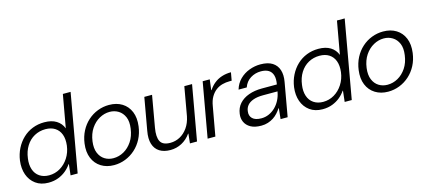

<svg xmlns="http://www.w3.org/2000/svg" viewBox="-56 -1186 3730 1678"><g transform="rotate(-15 1809.5 -346.5)"><path d="M223 12Q154 12 107.5 -22Q61 -56 41 -112.5Q21 -169 30 -239Q38 -297 63 -346.5Q88 -396 126.5 -432.5Q165 -469 214.5 -488.5Q264 -508 321 -508Q387 -508 429.5 -481.5Q472 -455 490 -408L543 -705H613L488 0H424L435 -99H432Q412 -69 382 -44Q352 -19 312 -3.5Q272 12 223 12ZM244 -49Q298 -49 344 -76Q390 -103 421 -151Q452 -199 460 -260Q467 -319 451.5 -360.5Q436 -402 401 -424.5Q366 -447 315 -447Q260 -447 214.5 -422Q169 -397 139.5 -350Q110 -303 102 -240Q94 -184 108.5 -140.5Q123 -97 158.5 -73Q194 -49 244 -49Z M816 12Q749 12 699.5 -19Q650 -50 627 -106Q604 -162 614 -237Q622 -298 648 -348Q674 -398 714 -434Q754 -470 803.5 -489Q853 -508 906 -508Q975 -508 1024 -477.5Q1073 -447 1096 -391.5Q1119 -336 1109 -260Q1101 -199 1075 -149Q1049 -99 1009 -63Q969 -27 919.5 -7.5Q870 12 816 12ZM826 -48Q876 -48 920.5 -73Q965 -98 996.5 -145Q1028 -192 1037 -259Q1046 -322 1028 -363.5Q1010 -405 975 -426.5Q940 -448 896 -448Q848 -448 803 -423Q758 -398 726.5 -351Q695 -304 686 -237Q678 -175 695.5 -133Q713 -91 747.5 -69.5Q782 -48 826 -48Z M1326 12Q1267 12 1228 -12.5Q1189 -37 1174 -85Q1159 -133 1172 -203L1224 -496H1294L1244 -211Q1230 -131 1251 -90Q1272 -49 1341 -49Q1387 -49 1427.5 -70.5Q1468 -92 1498 -134Q1528 -176 1540 -236L1586 -496H1656L1568 0H1504L1513 -86H1510Q1477 -39 1429 -13.5Q1381 12 1326 12Z M1664 0 1752 -496H1816L1804 -401H1807Q1829 -435 1859 -459Q1889 -483 1927.5 -495.5Q1966 -508 2011 -508L1998 -435H1979Q1945 -435 1913 -426.5Q1881 -418 1854.5 -398Q1828 -378 1808.5 -345Q1789 -312 1781 -262L1734 0Z M2148 12Q2088 12 2051.5 -9Q2015 -30 2000 -64Q1985 -98 1991 -137Q1998 -190 2030.5 -226.5Q2063 -263 2116 -282Q2169 -301 2235 -301H2371Q2380 -349 2370.5 -382Q2361 -415 2334.5 -431.5Q2308 -448 2265 -448Q2213 -448 2170.5 -421.5Q2128 -395 2110 -344H2036Q2052 -398 2089 -434.5Q2126 -471 2175.5 -489.5Q2225 -508 2276 -508Q2344 -508 2384 -482.5Q2424 -457 2438.5 -411.5Q2453 -366 2442 -305L2388 0H2324L2334 -96H2331Q2317 -75 2299 -55Q2281 -35 2258.5 -20.5Q2236 -6 2208.5 3Q2181 12 2148 12ZM2165 -50Q2201 -50 2233 -64Q2265 -78 2291 -103Q2317 -128 2335 -162.5Q2353 -197 2360 -237L2361 -241H2230Q2177 -241 2141 -228Q2105 -215 2086.5 -192.5Q2068 -170 2065 -140Q2059 -100 2084.5 -75Q2110 -50 2165 -50Z M2703 12Q2634 12 2587.5 -22Q2541 -56 2521 -112.5Q2501 -169 2510 -239Q2518 -297 2543 -346.5Q2568 -396 2606.5 -432.5Q2645 -469 2694.5 -488.5Q2744 -508 2801 -508Q2867 -508 2909.5 -481.5Q2952 -455 2970 -408L3023 -705H3093L2968 0H2904L2915 -99H2912Q2892 -69 2862 -44Q2832 -19 2792 -3.5Q2752 12 2703 12ZM2724 -49Q2778 -49 2824 -76Q2870 -103 2901 -151Q2932 -199 2940 -260Q2947 -319 2931.5 -360.5Q2916 -402 2881 -424.5Q2846 -447 2795 -447Q2740 -447 2694.5 -422Q2649 -397 2619.5 -350Q2590 -303 2582 -240Q2574 -184 2588.5 -140.5Q2603 -97 2638.5 -73Q2674 -49 2724 -49Z M3296 12Q3229 12 3179.5 -19Q3130 -50 3107 -106Q3084 -162 3094 -237Q3102 -298 3128 -348Q3154 -398 3194 -434Q3234 -470 3283.5 -489Q3333 -508 3386 -508Q3455 -508 3504 -477.5Q3553 -447 3576 -391.5Q3599 -336 3589 -260Q3581 -199 3555 -149Q3529 -99 3489 -63Q3449 -27 3399.5 -7.5Q3350 12 3296 12ZM3306 -48Q3356 -48 3400.5 -73Q3445 -98 3476.5 -145Q3508 -192 3517 -259Q3526 -322 3508 -363.5Q3490 -405 3455 -426.5Q3420 -448 3376 -448Q3328 -448 3283 -423Q3238 -398 3206.5 -351Q3175 -304 3166 -237Q3158 -175 3175.5 -133Q3193 -91 3227.5 -69.5Q3262 -48 3306 -48Z"/></g></svg>

Font: DM Sans 36pt Light
Style: Italic
Weight: 300
Italic angle: -10°
Designer: Colophon Foundry, Jonny Pinhorn
Foundry: Colophon Foundry
Version: Version 4.004;gftools[0.9.30]